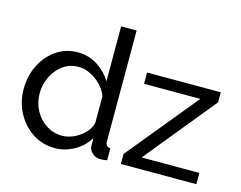

<svg xmlns="http://www.w3.org/2000/svg" viewBox="-101 -887 1324 1054"><g transform="rotate(15 561.0 -360.0)"><path d="M37 -260Q37 -334 67.5 -395.5Q98 -457 151.5 -494Q205 -531 274 -531Q337 -531 387 -498Q437 -465 465 -418V-730H553V-100Q553 -69 581 -68V0Q556 4 542 4Q516 4 496.5 -14Q477 -32 477 -54V-98Q446 -48 394 -19Q342 10 286 10Q214 10 157.5 -27.5Q101 -65 69 -126.5Q37 -188 37 -260ZM465 -183V-333Q453 -367 426 -394.5Q399 -422 365.5 -438.5Q332 -455 299 -455Q248 -455 209.5 -427Q171 -399 149.5 -354Q128 -309 128 -259Q128 -207 151.5 -163Q175 -119 216 -92.5Q257 -66 307 -66Q339 -66 373 -81.5Q407 -97 433 -124Q459 -151 465 -183ZM659 -57 988 -458H668V-522H1087V-465L760 -64H1088V0H659Z"/></g></svg>

Font: Raleway Medium
Style: Regular
Weight: 500
Designer: Matt McInerney, Pablo Impallari, Rodrigo Fuenzalida
Foundry: Matt McInerney, Pablo Impallari, Rodrigo Fuenzalida
Version: Version 4.026